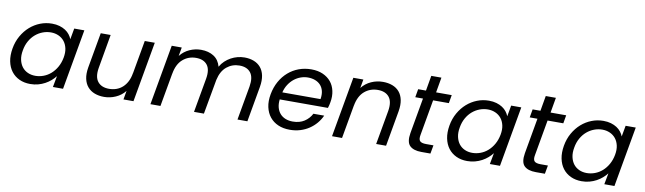

<svg xmlns="http://www.w3.org/2000/svg" viewBox="-40 -1198 5767 1718"><g transform="rotate(10 2843.0 -338.5)"><path d="M40 -276Q51 -340 80.5 -392Q110 -444 151.5 -480.5Q193 -517 244 -537Q295 -557 351 -557Q389 -557 419.5 -548Q450 -539 473 -524Q496 -509 511.5 -489Q527 -469 535 -448L553 -548H645L548 0H456L475 -102Q458 -80 435 -60Q412 -40 383.5 -24.5Q355 -9 321.5 0Q288 9 250 9Q195 9 151 -11.5Q107 -32 78.5 -69.5Q50 -107 39.5 -159.5Q29 -212 40 -276ZM505 -275Q514 -323 505.5 -360.5Q497 -398 476 -424Q455 -450 423.5 -464Q392 -478 355 -478Q317 -478 281 -464.5Q245 -451 215 -425.5Q185 -400 163.5 -362Q142 -324 134 -276Q125 -228 133.5 -189.5Q142 -151 162.5 -125Q183 -99 214 -85Q245 -71 283 -71Q320 -71 356.5 -84.5Q393 -98 423 -124.5Q453 -151 474.5 -189Q496 -227 505 -275Z M1188 0H1097L1111 -80Q1077 -37 1026 -14.5Q975 8 921 8Q874 8 835.5 -6.5Q797 -21 771.5 -50.5Q746 -80 736.5 -124Q727 -168 737 -227L794 -548H884L830 -239Q816 -155 850 -113Q884 -71 953 -71Q988 -71 1019 -82Q1050 -93 1074.5 -115Q1099 -137 1116 -170Q1133 -203 1140 -247V-244L1194 -548H1285Z M2188 -310Q2202 -395 2169 -437Q2136 -479 2068 -479Q2002 -479 1952.5 -438.5Q1903 -398 1885 -317L1828 0H1738L1793 -310Q1808 -395 1775 -437Q1742 -479 1673 -479Q1604 -479 1553 -435Q1502 -391 1487 -302V-304L1433 0H1342L1439 -548H1530L1516 -469Q1551 -513 1601 -535.5Q1651 -558 1705 -558Q1773 -558 1820.5 -527.5Q1868 -497 1884 -436Q1901 -466 1925 -488.5Q1949 -511 1977.5 -526.5Q2006 -542 2037 -550Q2068 -558 2100 -558Q2146 -558 2184 -543.5Q2222 -529 2247 -499.5Q2272 -470 2281 -426Q2290 -382 2280 -323L2223 0H2133Z M2690 -480Q2656 -480 2624 -468.5Q2592 -457 2565 -435.5Q2538 -414 2517 -382Q2496 -350 2486 -309H2833Q2840 -351 2832 -383Q2824 -415 2804 -436.5Q2784 -458 2754.5 -469Q2725 -480 2690 -480ZM2891 -169Q2874 -131 2846.5 -98.5Q2819 -66 2783 -42Q2747 -18 2703 -4.5Q2659 9 2608 9Q2549 9 2503 -11Q2457 -31 2427 -68Q2397 -105 2385.5 -157.5Q2374 -210 2386 -275Q2398 -340 2427 -392Q2456 -444 2498.5 -481Q2541 -518 2594 -537.5Q2647 -557 2707 -557Q2767 -557 2812 -537Q2857 -517 2885.5 -482.5Q2914 -448 2924.5 -400Q2935 -352 2925 -297Q2921 -271 2912 -243H2474Q2469 -201 2478 -168.5Q2487 -136 2507 -113.5Q2527 -91 2556.5 -79.5Q2586 -68 2622 -68Q2684 -68 2727 -96Q2770 -124 2793 -169Z M3448 -310Q3462 -395 3428 -437Q3394 -479 3325 -479Q3255 -479 3204 -435.5Q3153 -392 3137 -303V-305L3083 0H2992L3089 -548H3180L3166 -469Q3201 -513 3251.5 -535.5Q3302 -558 3358 -558Q3405 -558 3443.5 -543.5Q3482 -529 3507 -499.5Q3532 -470 3541 -426Q3550 -382 3540 -323L3483 0H3393Z M3735 -473H3665L3678 -548H3749L3773 -686H3865L3841 -548H3983L3970 -473H3827L3770 -150Q3762 -109 3776.5 -93Q3791 -77 3833 -77H3900L3886 0H3804Q3731 0 3697.5 -33.5Q3664 -67 3678 -150Z M4010 -276Q4021 -340 4050.5 -392Q4080 -444 4121.5 -480.5Q4163 -517 4214 -537Q4265 -557 4321 -557Q4359 -557 4389.5 -548Q4420 -539 4443 -524Q4466 -509 4481.5 -489Q4497 -469 4505 -448L4523 -548H4615L4518 0H4426L4445 -102Q4428 -80 4405 -60Q4382 -40 4353.5 -24.5Q4325 -9 4291.5 0Q4258 9 4220 9Q4165 9 4121 -11.5Q4077 -32 4048.5 -69.5Q4020 -107 4009.5 -159.5Q3999 -212 4010 -276ZM4475 -275Q4484 -323 4475.5 -360.5Q4467 -398 4446 -424Q4425 -450 4393.5 -464Q4362 -478 4325 -478Q4287 -478 4251 -464.5Q4215 -451 4185 -425.5Q4155 -400 4133.5 -362Q4112 -324 4104 -276Q4095 -228 4103.5 -189.5Q4112 -151 4132.5 -125Q4153 -99 4184 -85Q4215 -71 4253 -71Q4290 -71 4326.5 -84.5Q4363 -98 4393 -124.5Q4423 -151 4444.5 -189Q4466 -227 4475 -275Z M4775 -473H4705L4718 -548H4789L4813 -686H4905L4881 -548H5023L5010 -473H4867L4810 -150Q4802 -109 4816.5 -93Q4831 -77 4873 -77H4940L4926 0H4844Q4771 0 4737.5 -33.5Q4704 -67 4718 -150Z M5050 -276Q5061 -340 5090.5 -392Q5120 -444 5161.5 -480.5Q5203 -517 5254 -537Q5305 -557 5361 -557Q5399 -557 5429.5 -548Q5460 -539 5483 -524Q5506 -509 5521.5 -489Q5537 -469 5545 -448L5563 -548H5655L5558 0H5466L5485 -102Q5468 -80 5445 -60Q5422 -40 5393.5 -24.5Q5365 -9 5331.5 0Q5298 9 5260 9Q5205 9 5161 -11.5Q5117 -32 5088.5 -69.5Q5060 -107 5049.5 -159.5Q5039 -212 5050 -276ZM5515 -275Q5524 -323 5515.5 -360.5Q5507 -398 5486 -424Q5465 -450 5433.5 -464Q5402 -478 5365 -478Q5327 -478 5291 -464.5Q5255 -451 5225 -425.5Q5195 -400 5173.5 -362Q5152 -324 5144 -276Q5135 -228 5143.5 -189.5Q5152 -151 5172.5 -125Q5193 -99 5224 -85Q5255 -71 5293 -71Q5330 -71 5366.5 -84.5Q5403 -98 5433 -124.5Q5463 -151 5484.5 -189Q5506 -227 5515 -275Z"/></g></svg>

Font: SVN-Poppins
Style: Italic
Weight: 400
Italic angle: -10°
Designer: Ninad Kale (Devanagari), Jonny Pinhorn (Latin)
Foundry: Indian Type Foundry
Version: Version 3.002 2017; ttfautohint (v1.8.3)